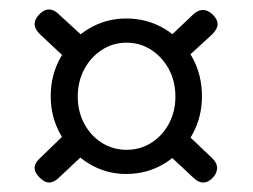

<svg xmlns="http://www.w3.org/2000/svg" viewBox="-20 -503 533 405"><path d="M83 -483Q94 -483 104 -473L166 -416Q162 -412 154 -403Q146 -394 138 -385Q130 -376 126 -373L64 -431Q53 -442 53 -452Q53 -459 57.5 -466Q62 -473 69 -478Q76 -483 83 -483ZM408 -482Q415 -482 422 -477.5Q429 -473 434 -466Q439 -459 439 -452Q439 -442 428 -431L366 -374Q363 -378 355 -387Q347 -396 339.5 -404.5Q332 -413 328 -416L388 -473Q398 -482 408 -482ZM409 -118Q398 -118 388 -128L328 -184Q332 -187 340 -196Q348 -205 356.5 -213.5Q365 -222 368 -226L428 -169Q438 -159 438 -149Q438 -142 434 -135Q430 -128 423 -123Q416 -118 409 -118ZM83 -118Q77 -118 70 -123Q63 -128 58 -135Q53 -142 53 -149Q53 -159 64 -169L127 -230Q131 -226 139.5 -217.5Q148 -209 156 -200.5Q164 -192 168 -188L104 -128Q94 -118 83 -118ZM246 -136Q203 -136 166.5 -158.5Q130 -181 108.5 -218Q87 -255 87 -300Q87 -346 108.5 -383Q130 -420 166.5 -442Q203 -464 246 -464Q291 -464 327.5 -442Q364 -420 385 -383Q406 -346 406 -300Q406 -255 385 -218Q364 -181 327.5 -158.5Q291 -136 246 -136ZM247 -187Q276 -187 299.5 -202Q323 -217 336.5 -242.5Q350 -268 350 -299Q350 -331 336.5 -356.5Q323 -382 299.5 -397.5Q276 -413 247 -413Q218 -413 194.5 -397.5Q171 -382 157.5 -356.5Q144 -331 144 -299Q144 -268 157.5 -242.5Q171 -217 194.5 -202Q218 -187 247 -187Z"/></svg>

Font: Quicksand Light
Style: Regular
Weight: 400
Version: Version 3.004